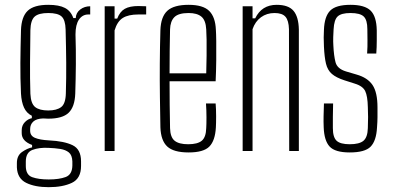

<svg xmlns="http://www.w3.org/2000/svg" viewBox="-20 -626 1635 796"><path d="M182 150Q125 150 88.5 132Q52 114 50 68V50Q50 19 71.5 4Q93 -11 113 -15V-25Q70 -41 70 -74V-86Q70 -106 83 -119.5Q96 -133 112 -136V-146Q90 -157 79.5 -180Q69 -203 67 -238Q64 -303 64.5 -365Q65 -427 67 -501Q69 -557 95 -581.5Q121 -606 180 -606Q225 -606 249.5 -593Q274 -580 284 -551H294Q295 -573 312.5 -586.5Q330 -600 354 -600V-566H346Q322 -566 307.5 -545Q293 -524 293 -483Q295 -422 294.5 -359.5Q294 -297 292 -238Q290 -183 264.5 -158.5Q239 -134 180 -134Q174 -134 169 -134.5Q164 -135 159 -135Q131 -134 118 -122Q105 -110 105 -91V-84Q105 -63 125 -54.5Q145 -46 183 -44Q246 -41 281 -24Q316 -7 316 43V62Q316 114 278 132Q240 150 182 150ZM180 -168Q215 -168 233.5 -182Q252 -196 253 -239Q255 -303 254.5 -365.5Q254 -428 252 -504Q251 -543 235.5 -557.5Q220 -572 180 -572Q140 -572 123.5 -557Q107 -542 106 -501Q105 -427 104.5 -364.5Q104 -302 106 -237Q108 -196 126 -182Q144 -168 180 -168ZM182 118Q225 118 252 108Q279 98 280 61V43Q279 17 265.5 6Q252 -5 230 -8.5Q208 -12 181 -13Q142 -15 114.5 -4.5Q87 6 87 44V62Q87 99 113.5 108.5Q140 118 182 118Z M414 0V-600H455V-549H466Q477 -578 497.5 -589.5Q518 -601 554 -601Q561 -601 568.5 -600.5Q576 -600 586 -600V-566H554Q512 -566 489 -551.5Q466 -537 455 -500V0Z M834 -197H874Q876 -174 876 -144Q876 -114 875 -98Q872 -43 848 -18.5Q824 6 762 6Q700 6 673.5 -18.5Q647 -43 645 -98Q644 -155 643 -222.5Q642 -290 642.5 -361.5Q643 -433 645 -501Q647 -557 674 -581.5Q701 -606 762 -606Q822 -606 847.5 -580.5Q873 -555 875 -502Q876 -491 876.5 -456Q877 -421 876.5 -376Q876 -331 874 -289H683Q683 -241 683.5 -192Q684 -143 685 -95Q686 -57 704 -42.5Q722 -28 760 -28Q799 -28 816.5 -42.5Q834 -57 835 -95Q836 -110 836 -139.5Q836 -169 834 -197ZM762 -572Q720 -572 703 -555Q686 -538 685 -504Q684 -461 683.5 -415.5Q683 -370 683 -322H835Q836 -358 836.5 -395Q837 -432 836.5 -462Q836 -492 835 -504Q833 -542 815 -557Q797 -572 762 -572Z M986 0V-600H1027V-550H1038Q1065 -606 1127 -606Q1176 -606 1197 -581Q1218 -556 1219 -503V0H1179L1178 -505Q1177 -541 1163.5 -556.5Q1150 -572 1118 -572Q1086 -572 1062 -554.5Q1038 -537 1027 -505V0Z M1430 6Q1369 6 1346.5 -18.5Q1324 -43 1322 -98Q1321 -122 1321.5 -144Q1322 -166 1323 -197H1361Q1360 -167 1360 -141Q1360 -115 1360 -95Q1360 -57 1375.5 -42.5Q1391 -28 1430 -28Q1470 -28 1487 -42.5Q1504 -57 1505 -95Q1507 -143 1505 -182Q1504 -228 1494 -248.5Q1484 -269 1452 -279L1408 -293Q1374 -304 1356 -319.5Q1338 -335 1331.5 -362Q1325 -389 1323 -433Q1322 -456 1322 -470.5Q1322 -485 1323 -502Q1325 -558 1349 -582Q1373 -606 1433 -606Q1492 -606 1516.5 -582Q1541 -558 1542 -500Q1542 -489 1542 -459Q1542 -429 1540 -404H1502Q1504 -433 1503.5 -459.5Q1503 -486 1503 -505Q1503 -543 1488 -557.5Q1473 -572 1433 -572Q1395 -572 1380 -558Q1365 -544 1363 -504Q1362 -491 1361.5 -472Q1361 -453 1362 -438Q1364 -395 1371 -368Q1378 -341 1414 -330L1458 -317Q1504 -304 1524.5 -273.5Q1545 -243 1545 -181Q1545 -156 1545 -139.5Q1545 -123 1543 -97Q1540 -42 1516.5 -18Q1493 6 1430 6Z"/></svg>

Font: Big Shoulders Text Thin
Style: Regular
Weight: 100
Designer: Patric King
Foundry: XO Type Co
Version: Version 1.000; ttfautohint (v1.8.2)